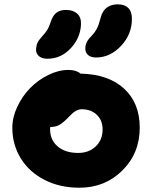

<svg xmlns="http://www.w3.org/2000/svg" viewBox="-20 -857 704 889"><path d="M424.8 -590.8Q400.4 -590.8 387.7 -602.3Q375 -613.8 375 -631.8Q375 -648.9 382.1 -662.6Q389.2 -676.3 405.8 -692.9Q417.5 -704.6 425.5 -719Q433.6 -733.4 437 -744.1Q440.4 -754.9 446.8 -777.8Q463.4 -836.9 525.9 -836.9Q557.1 -836.9 574 -820.1Q590.8 -803.2 590.8 -770Q590.8 -697.8 540.3 -644.3Q489.7 -590.8 424.8 -590.8ZM199.2 -585Q174.3 -585 160.2 -597.2Q146 -609.4 147 -629.9Q147.9 -646.5 153.8 -659.2Q159.7 -671.9 173.8 -687Q190.4 -705.1 199 -718.8Q207.5 -732.4 213.9 -752.9Q224.1 -785.2 241.2 -798.1Q258.3 -811 286.1 -811Q318.4 -811 337.4 -793.9Q356.4 -776.9 355 -744.1Q352.5 -681.6 307.4 -633.3Q262.2 -585 199.2 -585ZM347.2 12.2Q258.3 12.2 187.5 -23.4Q116.7 -59.1 76.9 -122.6Q37.1 -186 37.1 -266.1Q37.1 -314 60.1 -362.8Q83 -411.6 119.4 -449Q155.8 -486.3 203.4 -509.8Q251 -533.2 296.9 -533.2Q333 -533.2 353 -516.1Q482.4 -513.2 554.7 -446.5Q627 -379.9 627 -266.1Q627 -147.5 546.6 -67.6Q466.3 12.2 347.2 12.2ZM211.9 -258.8Q211.9 -209 247.1 -179Q282.2 -148.9 341.8 -148.9Q391.6 -148.9 423.3 -179.2Q455.1 -209.5 455.1 -257.8Q455.1 -299.8 428.2 -325.4Q401.4 -351.1 358.9 -351.1Q354.5 -351.1 350.3 -350.6Q346.2 -350.1 342 -348.4Q337.9 -346.7 335 -345.7Q332 -344.7 327.4 -341.3Q322.8 -337.9 320.8 -336.7Q318.8 -335.4 313.5 -330.3Q308.1 -325.2 306.4 -323.5Q304.7 -321.8 298.3 -315.4Q292 -309.1 290 -307.1Q268.6 -285.6 252.4 -277.3Q236.3 -269 212.9 -269Q211.9 -266.1 211.9 -258.8Z"/></svg>

Font: Shantell Sans Normal
Style: Regular
Weight: 800
Designer: Stephen Nixon, Anya Danilova, Shantell Martin
Foundry: Arrow Type
Version: Version 1.006;[559af2be0]